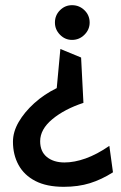

<svg xmlns="http://www.w3.org/2000/svg" viewBox="-20 -673 466 741"><path d="M258 -519Q286 -519 306 -539Q326 -559 326 -586Q326 -614 306 -633.5Q286 -653 258 -653Q231 -653 211.5 -633.5Q192 -614 192 -586Q192 -559 211.5 -539Q231 -519 258 -519ZM226 48Q282 48 327 34Q372 20 416 -8L402 -110Q354 -77 310.5 -61.5Q267 -46 229 -46Q187 -46 161 -67Q135 -88 135 -128Q135 -174 182 -213Q229 -252 302 -276L293 -451L213 -484L199 -333Q150 -309 112 -274.5Q74 -240 52 -202Q30 -164 30 -126Q30 -76 51.5 -36.5Q73 3 116.5 25.5Q160 48 226 48Z"/></svg>

Font: Catamaran Thin SemiBold
Style: Regular
Weight: 600
Version: Version 2.000